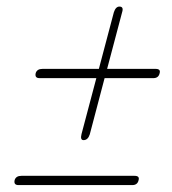

<svg xmlns="http://www.w3.org/2000/svg" viewBox="-20 -648 512 570"><path d="M228 -232Q217.5 -232 222 -250L266 -416H97.5Q82.5 -416 86 -431Q90 -443.5 106 -443.5H273.5L318 -611.5Q323.5 -628.5 334.5 -628.5Q348 -628.5 342.5 -611.5L298 -443.5H442Q457.5 -443.5 454 -431Q451 -416 435 -416H290.5L246.5 -249Q241 -232 228 -232ZM23.5 -113.5Q27.5 -126 43.5 -126H379.5Q395 -126 391.5 -113.5Q388.5 -98.5 372.5 -98.5H35Q20 -98.5 23.5 -113.5Z"/></svg>

Font: Fraunces 144pt S100 Thin
Style: Italic
Weight: 100
Italic angle: -16°
Version: Version 1.000; ttfautohint (v1.8.3)